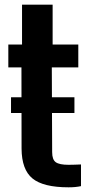

<svg xmlns="http://www.w3.org/2000/svg" viewBox="-20 -790 378 819"><path d="M272.5 9Q164.5 9 118.5 -28.8Q72.5 -66.5 72 -156L71.5 -502.5H15.5V-600H74V-770H204.5V-600H314V-502.5H201L202.5 -141Q202.5 -109 218 -98Q233.5 -87 272.5 -87Q286.5 -87 298.5 -87.5Q310.5 -88 325.5 -88.5V4Q313.5 6.5 300.5 7.8Q287.5 9 272.5 9ZM27 -375H297.5V-308H27Z"/></svg>

Font: Big Shoulders
Style: Bold
Weight: 700
Designer: Patric King
Foundry: XO Type Co
Version: Version 2.002